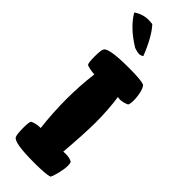

<svg xmlns="http://www.w3.org/2000/svg" viewBox="-307 -973 999 999"><g transform="rotate(45 193.0 -473.5)"><path d="M26 -921Q63 -947 107 -947Q117 -947 135 -945Q179 -898 220 -794Q209 -786 195 -786Q184 -786 160 -794Q67 -851 26 -921ZM42 -90Q42 -133 49 -140Q74 -152 107 -152Q95 -252 95 -353Q95 -450 107 -546Q60 -551 49 -558Q42 -566 42 -614Q42 -661 49 -671Q61 -698 211 -698Q296 -698 322 -689Q333 -683 340.5 -654Q348 -625 348 -596Q348 -570 342 -560Q316 -548 294 -548Q287 -548 277 -550Q289 -469 289 -374Q289 -296 277 -148Q282 -149 293 -149Q323 -149 342 -138Q346 -130 346 -114Q346 -90 338 -56.5Q330 -23 322 -9Q296 0 211 0Q61 0 49 -27Q42 -39 42 -90Z"/></g></svg>

Font: Gorditas
Style: Bold
Weight: 700
Designer: Gustavo Dipre (gbrenda1987@gmail.com)
Foundry: Gustavo Dipre (gbrenda1987@gmail.com)
Version: Version 001.001